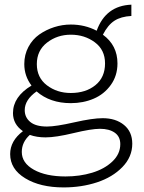

<svg xmlns="http://www.w3.org/2000/svg" viewBox="-20 -589 621 830"><path d="M423.8 -78.1Q480.5 -78.1 516.1 -48.8Q551.8 -19.5 551.8 32.2Q551.8 89.4 509 133.3Q466.3 177.2 399.4 199.2Q332.5 221.2 254.9 221.2Q153.8 221.2 88.9 181.6Q23.9 142.1 23.9 77.1Q23.9 20 79.1 -22Q36.1 -51.8 36.1 -100.1Q36.1 -170.9 116.2 -219.2Q85 -260.3 85 -312Q85 -352.5 102.8 -386Q120.6 -419.4 149.9 -439.9Q179.2 -460.4 214.4 -471.7Q249.5 -482.9 286.1 -482.9Q347.2 -482.9 397.9 -456.1Q437 -564.5 547.9 -568.8V-520Q502.9 -517.6 474.6 -499.3Q446.3 -481 424.8 -439Q487.8 -393.1 487.8 -314.9Q487.8 -261.7 459 -221.7Q430.2 -181.6 385 -162.4Q339.8 -143.1 286.1 -143.1Q196.3 -143.1 138.2 -193.8Q86.9 -157.7 86.9 -112.8Q86.9 -81.5 110.8 -61.8Q134.8 -42 183.1 -42Q221.2 -42 300.8 -60.1Q380.4 -78.1 423.8 -78.1ZM286.1 -439Q227.5 -439 183.3 -404.8Q139.2 -370.6 139.2 -312Q139.2 -253.4 182.9 -220.2Q226.6 -187 286.1 -187Q350.6 -187 392.3 -220.7Q434.1 -254.4 434.1 -314.9Q434.1 -373.5 389.9 -406.2Q345.7 -439 286.1 -439ZM263.2 173.8Q324.7 173.8 378.2 157.7Q431.6 141.6 465.8 109.1Q500 76.7 500 34.2Q500 1.5 476.1 -15.4Q452.1 -32.2 412.1 -32.2Q375 -32.2 298.1 -13.7Q221.2 4.9 176.8 4.9Q138.7 4.9 108.9 -5.9Q74.2 25.4 74.2 67.9Q74.2 115.7 126.5 144.8Q178.7 173.8 263.2 173.8Z"/></svg>

Font: BioRhyme Light
Style: Regular
Weight: 300
Designer: Aoife Mooney
Foundry: Aoife Mooney Type
Version: Version 1.500;PS 001.500;hotconv 1.0.88;makeotf.lib2.5.64775